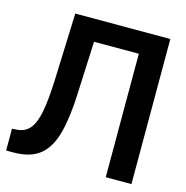

<svg xmlns="http://www.w3.org/2000/svg" viewBox="-107 -829 901 930"><g transform="rotate(15 343.5 -364.0)"><path d="M5.4 0V-109.4L26.4 -110.8Q68.4 -112.8 92.8 -140.6Q117.2 -168.5 129.2 -229.7Q141.1 -291 145 -394.5L157.2 -727.5H633.8V0H504.9V-619.1H280.3L268.6 -353.5Q263.7 -234.4 242.7 -155.8Q221.7 -77.1 174.1 -38.6Q126.5 0 41.5 0Z"/></g></svg>

Font: Inter Tight SemiBold
Style: Regular
Weight: 600
Designer: Rasmus Andersson
Foundry: rsms
Version: Version 3.004; ttfautohint (v1.8.4.7-5d5b)